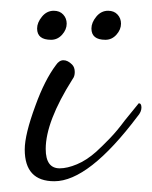

<svg xmlns="http://www.w3.org/2000/svg" viewBox="-20 -315 283 357"><path d="M81 22Q26 22 26 -37Q26 -65 46 -119Q63 -166 84 -194Q90 -203 98 -203Q106 -203 114 -195Q119 -190 119 -181Q119 -173 115 -168Q65 -89 65 -38Q65 -2 91 -2Q105 -2 123 -9.5Q141 -17 159 -33Q171 -44 184.5 -58Q198 -72 212 -91Q238 -123 238 -123Q243 -123 243 -115Q243 -107 236 -99Q145 22 81 22ZM176 -241Q150 -241 150 -262Q150 -273 159 -284Q168 -295 181 -295Q192 -295 198.5 -288Q205 -281 205 -271Q205 -260 196.5 -250.5Q188 -241 176 -241ZM75 -241Q49 -241 49 -262Q49 -273 58 -284Q67 -295 80 -295Q91 -295 97.5 -288Q104 -281 104 -271Q104 -260 95.5 -250.5Q87 -241 75 -241Z"/></svg>

Font: Corinthia
Style: Regular
Weight: 400
Designer: Robert E. Leuschke
Foundry: Robert E. Leuschke
Version: Version 1.013; ttfautohint (v1.8.3)